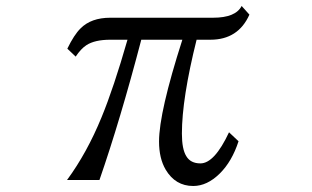

<svg xmlns="http://www.w3.org/2000/svg" viewBox="-20 -599 1040 639"><path d="M204.1 -437Q226.6 -483.4 248 -504.4Q283.2 -540 347.2 -540H689Q764.2 -540 784.2 -579.1L810.1 -550.3Q772.9 -466.8 680.2 -466.8H634.3Q585.4 -271 585.4 -154.3Q585.4 -102.5 600.1 -79.1Q614.3 -55.2 647 -55.2Q693.8 -55.2 742.2 -158.7L773.9 -128.9Q752 -61.5 711.4 -21.5Q669.4 20 623 20Q563.5 20 531.2 -34.7Q509.3 -72.3 509.3 -127.9Q509.3 -225.1 586.9 -466.8H450.2Q380.4 -200.2 311 0H203.1Q269.5 -90.3 317.9 -208.5Q358.4 -306.6 404.3 -466.8H347.2Q295.4 -466.8 267.6 -448.7Q249 -436.5 231.9 -410.6Z"/></svg>

Font: BIZ UDMincho
Style: Regular
Weight: 400
Monospace: yes
Designer: TypeBank Co., Ltd.
Foundry: Morisawa Inc.
Version: Version 1.06